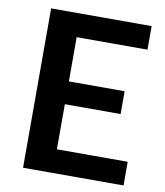

<svg xmlns="http://www.w3.org/2000/svg" viewBox="-82 -791 738 858"><g transform="rotate(10 287.5 -361.5)"><path d="M536.6 -616.2H215.3V-415.5H468.3V-312H215.3V-107.4H536.6V0H80.6V-723.1H536.6Z"/></g></svg>

Font: Lato-SemiBold
Style: Bold
Weight: 500
Designer: Lukasz Dziedzic with Adam Twardoch and Botio Nikoltchev
Foundry: tyPoland Lukasz Dziedzic
Version: ""